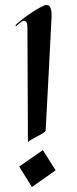

<svg xmlns="http://www.w3.org/2000/svg" viewBox="-20 -735 307 770"><path d="M187 -670C187 -684 187 -715 167 -715C161 -715 156 -713 151 -710C141 -706 103 -685 64 -653C58 -649 43 -635 43 -635V-629C43 -629 69 -652 75 -652C86 -652 90 -641 90 -625C90 -472 92 -318 92 -165C100 -176 162 -201 163 -211C163 -211 187 -659 187 -670ZM152 -133 57 -67 108 15 203 -52Z"/></svg>

Font: Fondamento
Style: Regular
Weight: 400
Designer: Astigmatic (AOETI)
Foundry: Astigmatic (AOETI)
Version: Version 1.001